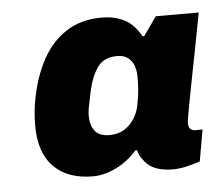

<svg xmlns="http://www.w3.org/2000/svg" viewBox="-37 -739 519 450"><g transform="rotate(-5 222.5 -514.5)"><path d="M165 -330Q106 -330 73 -363Q40 -396 40 -460Q40 -476 41.5 -492Q43 -508 46 -523Q56 -575 77.5 -614.5Q99 -654 134 -676.5Q169 -699 217 -699Q246 -699 269 -688Q292 -677 309 -647H313L344 -691H445L428 -602Q423 -577 418.5 -553.5Q414 -530 410 -509.5Q406 -489 403 -473Q400 -457 398.5 -447Q397 -437 397 -435Q397 -426 401 -421.5Q405 -417 412 -417H430L417 -343Q402 -338 385.5 -334Q369 -330 352 -330Q332 -330 315.5 -335.5Q299 -341 288 -354Q284 -359 279.5 -365.5Q275 -372 273 -382H269Q247 -357 219 -343.5Q191 -330 165 -330ZM212 -423Q232 -423 246.5 -432Q261 -441 270.5 -456Q280 -471 283 -489Q287 -509 288 -524Q289 -539 289 -552Q289 -568 284.5 -580Q280 -592 270.5 -599Q261 -606 245 -606Q214 -606 199 -584.5Q184 -563 177 -531Q171 -503 169 -492Q167 -481 167 -473Q167 -450 177.5 -436.5Q188 -423 212 -423Z"/></g></svg>

Font: Archivo SemiBold Black
Style: Italic
Weight: 900
Italic angle: -10°
Version: Version 2.001